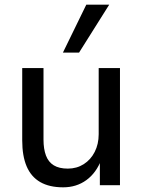

<svg xmlns="http://www.w3.org/2000/svg" viewBox="-20 -792 610 821"><path d="M250 9Q191 9 152 -13.5Q113 -36 94 -80.5Q75 -125 75 -192V-501H166V-195Q166 -155 176.5 -127Q187 -99 210 -85Q233 -71 270 -71Q308 -71 338 -90Q368 -109 385 -142.5Q402 -176 402 -218V-501H493V0H407V-111H414Q392 -53 349.5 -22Q307 9 250 9ZM249 -567 349 -772H447L318 -567Z"/></svg>

Font: Nunitoga
Style: Medium
Weight: 500
Designer: Vernon Adams
Foundry: Vernon Adams
Version: Version 1.0